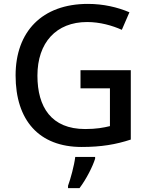

<svg xmlns="http://www.w3.org/2000/svg" viewBox="-20 -744 767 985"><path d="M393 -384V-291H544V-97C511 -89 474 -82 417 -82C243 -82 172 -195 172 -356C172 -525 268 -631 427 -631C493 -631 556 -613 605 -591L644 -681C583 -707 510 -724 431 -724C195 -724 60 -581 60 -357C60 -127 180 10 399 10C500 10 575 -3 651 -28V-384ZM468 70V61H366C361 104 342 174 329 209V221H388C423 175 456 109 468 70Z"/></svg>

Font: Noto Sans Arabic UI Md
Style: Regular
Weight: 500
Designer: Monotype Design Team, Nadine Chahine and Nizar Qandah
Foundry: Monotype Imaging Inc.
Version: Version 2.010